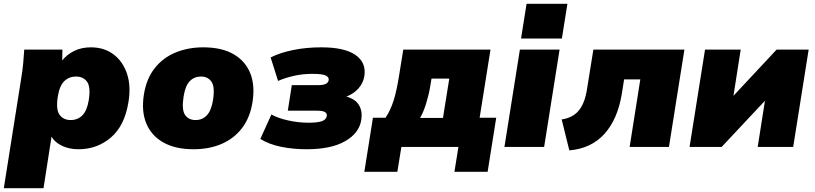

<svg xmlns="http://www.w3.org/2000/svg" viewBox="-36 -770 4270 1006"><path d="M0 0ZM-16 216 76 -365Q82 -401 85.5 -437.5Q89 -474 91 -510H291L290 -453Q314 -484 352.5 -503Q391 -522 440 -522Q510 -522 559 -485Q608 -448 629.5 -383.5Q651 -319 637 -235Q617 -111 545 -49.5Q473 12 375 12Q327 12 289 -6Q251 -24 234 -54L192 216ZM334 -141Q371 -141 395.5 -165.5Q420 -190 429 -245Q440 -315 420 -342Q400 -369 362 -369Q326 -369 301 -345Q276 -321 267 -265Q256 -195 276.5 -168Q297 -141 334 -141Z M704 0ZM978 12Q883 12 820 -23.5Q757 -59 730.5 -123.5Q704 -188 718 -275Q731 -357 774 -412Q817 -467 883 -494.5Q949 -522 1029 -522Q1125 -522 1187 -486.5Q1249 -451 1275 -387Q1301 -323 1287 -235Q1274 -153 1231.5 -98Q1189 -43 1124 -15.5Q1059 12 978 12ZM989 -141Q1024 -141 1047.5 -165.5Q1071 -190 1080 -245Q1091 -315 1072 -342Q1053 -369 1017 -369Q982 -369 958.5 -345Q935 -321 926 -265Q915 -195 933.5 -168Q952 -141 989 -141Z M1571 12Q1499 12 1436 -1Q1373 -14 1328 -42L1386 -170Q1420 -151 1473.5 -139Q1527 -127 1581 -127Q1626 -127 1649 -134.5Q1672 -142 1676 -161Q1682 -190 1627 -190H1472L1493 -324H1633Q1681 -324 1686 -349Q1689 -365 1671.5 -374Q1654 -383 1601 -383Q1549 -383 1503.5 -372.5Q1458 -362 1421 -346L1382 -469Q1429 -493 1498 -507.5Q1567 -522 1648 -522Q1769 -522 1826.5 -482Q1884 -442 1873 -371Q1867 -335 1842.5 -307Q1818 -279 1779 -264Q1826 -251 1845 -219Q1864 -187 1857 -142Q1846 -72 1772 -30Q1698 12 1571 12Z M1873 130 1918 -153H1984Q2010 -192 2026 -242Q2042 -292 2055 -374L2077 -510H2534L2477 -153H2564L2519 130H2345L2366 0H2067L2046 130ZM2165 -152H2285L2318 -358H2225L2218 -317Q2211 -274 2197 -228.5Q2183 -183 2165 -152Z M2607 0ZM2694 -568 2723 -750H2937L2908 -568ZM2607 0 2688 -510H2896L2815 0Z M2947 18 2907 -144Q2966 -153 2997.5 -192Q3029 -231 3040 -305L3073 -510H3550L3469 0H3263L3319 -354H3234L3222 -278Q3200 -145 3131 -68.5Q3062 8 2947 18Z M3577 0 3658 -510H3845L3807 -268L4033 -510H4201L4120 0H3934L3972 -242L3745 0Z"/></svg>

Font: Winston Black
Style: Italic
Weight: 900
Italic angle: -9°
Designer: Original fonts by Vernon Adams / Changes by Cristiano Sobral
Foundry: VOriginal fonts by Vernon Adams / Changes by Cristiano Sobral
Version: Version 2.503;July 17, 2020;FontCreator 13.0.0.2655 64-bit